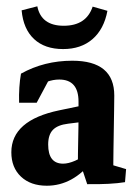

<svg xmlns="http://www.w3.org/2000/svg" viewBox="-20 -576 435 603"><path d="M224.6 -52.7Q224.6 -93.3 225.6 -135.5Q226.6 -177.7 226.6 -214.8V-256.8Q226.6 -326.2 166 -326.2Q127.4 -326.2 89.8 -297.9L40 -253.4Q38.6 -303.7 45.9 -344.7Q118.7 -385.3 207 -385.3Q338.9 -385.3 338.9 -275.9Q338.9 -261.7 338.4 -232.9Q337.9 -204.1 337.4 -170.7Q336.9 -137.2 336.4 -108.2Q335.9 -79.1 335.9 -64.5ZM40 -253.4 44.9 -310.1 140.1 -337.4 95.2 -253.4ZM127 7.3Q76.2 7.3 45.9 -21.2Q15.6 -49.8 15.6 -97.7Q15.6 -198.2 166 -229.5L254.9 -248L263.7 -196.3L193.8 -187.5Q161.1 -183.6 146.2 -168.2Q131.3 -152.8 131.3 -122.1Q131.3 -62 178.2 -62Q211.4 -62 262.2 -98.6L271 -71.3Q209 7.3 127 7.3ZM253.9 2.4 230.5 -67.9 335.9 -92.8V-29.8L318.4 -62L376 -44.9L372.6 -3.9Q328.6 3.4 253.9 2.4ZM178.2 -421.9Q120.6 -421.9 86.9 -453.4Q53.2 -484.9 47.9 -543.5L97.2 -556.2Q109.4 -495.1 180.2 -495.1Q251 -495.1 271 -555.2L317.4 -542Q306.6 -484.4 270.5 -453.1Q234.4 -421.9 178.2 -421.9Z"/></svg>

Font: Markazi Text
Style: Regular
Weight: 400
Designer: Borna Izadpanah (Arabic designer), Fiona Ross (Arabic design director) and Florian Runge (Latin designer)
Foundry: Borna Izadpanah and Florian Runge
Version: Version 1.000